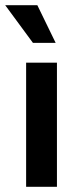

<svg xmlns="http://www.w3.org/2000/svg" viewBox="-26 -715 313 735"><path d="M74 0V-475H192V0ZM-6 -695H117L187 -551H100Z"/></svg>

Font: Mukta Mahee SemiBold
Style: Regular
Weight: 600
Designer: Shuchita Grover, Noopur Datye, Girish Dalvi, Yashodeep Gholap
Foundry: Ek Type
Version: Version 2.538;PS 1.000;hotconv 16.6.51;makeotf.lib2.5.65220;